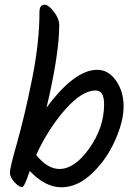

<svg xmlns="http://www.w3.org/2000/svg" viewBox="-20 -811 565 817"><path d="M74 -15Q60 -15 41 -36.5Q22 -58 22 -77Q22 -96 53.5 -207Q85 -318 116.5 -474.5Q148 -631 148 -761Q148 -791 170 -791Q186 -791 209 -761.5Q232 -732 232 -704Q232 -581 178 -353Q297 -514 394 -514Q441 -514 473.5 -468Q506 -422 506 -358.5Q506 -295 469.5 -213Q433 -131 371 -72.5Q309 -14 241 -14Q173 -14 107 -83L106 -82Q84 -15 74 -15ZM233 -92Q298 -92 360.5 -180.5Q423 -269 423 -367Q423 -426 387 -426Q329 -426 257.5 -345Q186 -264 134 -152Q181 -92 233 -92Z"/></svg>

Font: Kalam
Style: Regular
Weight: 400
Designer: Lipi Raval (Devanagari and Latin), Jonny Pinhorn (Latin)
Foundry: Indian Type Foundry
Version: Version 2.001;PS 1.0;hotconv 1.0.79;makeotf.lib2.5.61930; tt